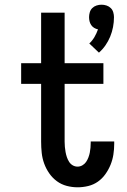

<svg xmlns="http://www.w3.org/2000/svg" viewBox="-20 -789 540 817"><path d="M401 -565 360 -604Q373 -616 382 -631.5Q391 -647 397 -664Q388 -666 380.5 -670.5Q373 -675 368 -682.5Q363 -690 361 -698.5Q359 -707 359 -716Q359 -726 362 -736.5Q365 -747 372.5 -754.5Q380 -762 390.5 -765.5Q401 -769 412 -769Q423 -769 433.5 -765.5Q444 -762 451.5 -754.5Q459 -747 462 -736.5Q465 -726 465 -716Q465 -695 461 -674Q457 -653 449 -633.5Q441 -614 429 -596.5Q417 -579 401 -565ZM310 8Q287 8 264 2Q241 -4 222 -18Q203 -32 189.5 -51.5Q176 -71 168 -93Q160 -115 157.5 -138.5Q155 -162 155 -186V-432H70V-520H155V-735H255V-520H420V-432H255V-186Q255 -175 256 -164Q257 -153 259 -142Q261 -131 264.5 -120.5Q268 -110 274 -100.5Q280 -91 289.5 -85.5Q299 -80 310 -80Q321 -80 330.5 -85.5Q340 -91 346 -99.5Q352 -108 356 -118.5Q360 -129 362 -139Q364 -149 365 -160Q366 -171 366 -181V-187H466V-177Q466 -154 462.5 -131.5Q459 -109 450.5 -88Q442 -67 428.5 -48Q415 -29 396.5 -16Q378 -3 355.5 2.5Q333 8 310 8Z"/></svg>

Font: Iosevka Term Semibold
Style: Regular
Weight: 600
Monospace: yes
Designer: Belleve Invis
Foundry: Belleve Invis
Version: Version 31.4.0